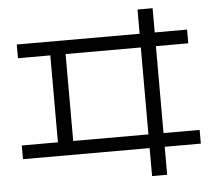

<svg xmlns="http://www.w3.org/2000/svg" viewBox="-56 -825 1049 941"><g transform="rotate(-5 469.0 -354.5)"><path d="M654.3 -82H31.2V-149.4H209V-577.1H49.8V-644.5H654.3V-763.7H728.5V-644.5H887.7V-577.1H728.5V-149.4H906.2V-82H728.5V55.7H654.3ZM654.3 -149.4V-577.1H284.2V-149.4Z"/></g></svg>

Font: Pretendard JP
Style: Regular
Weight: 400
Designer: Base glyphs from Inter by Rasmus Andersson; Hangeul glyphs from Noto Sans CJK(Source Han Sans) by Jang Soo-young and Kan
Foundry: Kil Hyung-jin
Version: Version 1.309